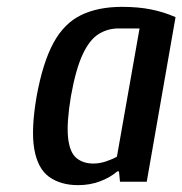

<svg xmlns="http://www.w3.org/2000/svg" viewBox="-20 -530 532 560"><path d="M208 10Q157 10 123.5 -14Q90 -38 80 -95Q70 -152 87 -250Q105 -348 136 -405Q167 -462 216.5 -486Q266 -510 336 -510Q383 -510 420.5 -502.5Q458 -495 492 -480L408 0H330L327 -30H322Q301 -12 271.5 -1Q242 10 208 10ZM252 -53Q271 -53 290 -59.5Q309 -66 321 -73L387 -447H325Q294 -447 267.5 -430.5Q241 -414 221 -371Q201 -328 187 -250Q174 -172 178.5 -129Q183 -86 202.5 -69.5Q222 -53 252 -53Z"/></svg>

Font: Cuprum Medium
Style: Italic
Weight: 500
Italic angle: -10°
Version: Version 3.000